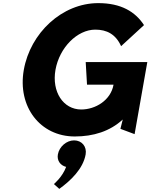

<svg xmlns="http://www.w3.org/2000/svg" viewBox="-20 -860 964 1231"><path d="M924.5 -462H529.5L537.9 -317H707.9C690.1 -216 590.9 -158 500.9 -158C384.9 -158 311 -272 335.6 -412C360.9 -555 475.1 -670 591.1 -670C664.1 -670 722 -641 756.4 -564L903.3 -699C846.6 -786 755.1 -840 610.1 -840C378.1 -840 174.4 -649 132.6 -412C91 -176 237.4 15 459.4 15C578.9 15 685.2 -18.3 767 -93.8L752 -34L843 0ZM454.9 40C406.9 40 359.9 80 351.1 130C344 170 367.6 201 404 210C380.5 275 325.6 320 325.6 320L360.1 351C432.3 299 512.7 223 529.1 130C537.9 80 504.9 40 454.9 40Z"/></svg>

Font: Hussar Wysoki
Style: Obl
Weight: 700
Foundry: Cannot Into Space Fonts
Version: Version 0.92